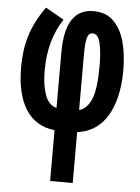

<svg xmlns="http://www.w3.org/2000/svg" viewBox="-55 -596 640 880"><g transform="rotate(5 265.0 -156.5)"><path d="M209 6Q122 -3 76.5 -73.5Q31 -144 31 -270Q31 -349 51.5 -415Q72 -481 121 -550L206 -502Q140 -403 140 -263Q140 -196 156 -151Q172 -106 209 -96V-353Q209 -553 340 -553Q396 -553 431 -519.5Q466 -486 482.5 -428Q499 -370 499 -295Q499 -166 452 -86Q405 -6 313 6V240H209ZM313 -96Q348 -104 368.5 -150.5Q389 -197 389 -307Q389 -368 379.5 -409.5Q370 -451 345 -451Q325 -451 319 -426Q313 -401 313 -357Z"/></g></svg>

Font: Noto Sans Mono Condensed
Style: Bold
Weight: 700
Width: 3
Designer: Monotype Design Team
Foundry: Monotype Imaging Inc.
Version: Version 2.014